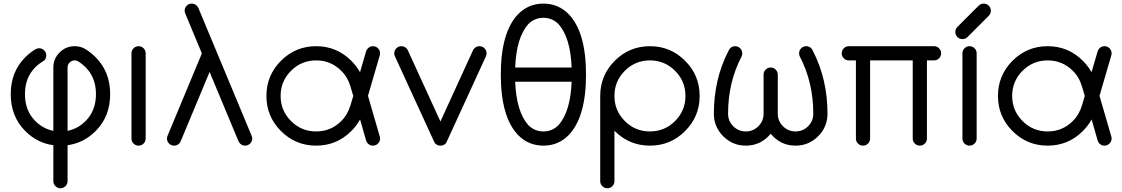

<svg xmlns="http://www.w3.org/2000/svg" viewBox="-20 -801 6173 1056"><path d="M273.4 -81.5V-429.7Q273.4 -478 307.9 -512.5Q342.3 -546.9 390.6 -546.9Q422.4 -546.9 448.7 -531.7Q479 -513.2 505.9 -486.3Q585.9 -406.2 585.9 -283.2Q585.9 -160.2 505.9 -80.1Q439.9 -14.2 351.6 -2.4V195.3Q351.6 211.4 340.1 222.9Q328.6 234.4 312.5 234.4Q296.4 234.4 284.9 222.9Q273.4 211.4 273.4 195.3V-2.4Q185.1 -14.2 119.1 -80.1Q39.1 -160.2 39.1 -283.2Q39.1 -406.2 119.1 -486.3Q145.5 -512.7 175.3 -530.3Q184.6 -535.6 195.3 -535.6Q211.4 -535.6 222.9 -524.2Q234.4 -512.7 234.4 -496.6Q234.4 -472.7 215.3 -462.9Q193.4 -450.2 174.3 -431.2Q117.2 -374 117.2 -283.2Q117.2 -192.4 174.3 -135.3Q217.3 -92.3 273.4 -81.5ZM409.7 -463.9Q400.9 -468.8 390.6 -468.8Q374.5 -468.8 363 -457.3Q351.6 -445.8 351.6 -429.7V-81.5Q407.7 -92.3 450.7 -135.3Q507.8 -192.4 507.8 -283.2Q507.8 -374 450.7 -431.2Q431.6 -450.2 409.7 -463.9Z M703.1 -507.8Q703.1 -523.9 714.6 -535.4Q726.1 -546.9 742.2 -546.9Q758.3 -546.9 769.8 -535.4Q781.2 -523.9 781.2 -507.8V-39.1Q781.2 -22.9 769.8 -11.5Q758.3 0 742.2 0Q726.1 0 714.6 -11.5Q703.1 -22.9 703.1 -39.1Z M1000 -724.1Q996.1 -732.9 995.6 -742.2Q995.6 -758.3 1007.1 -769.8Q1018.6 -781.2 1034.7 -781.2Q1050.8 -781.2 1062.5 -769.5Q1068.8 -763.2 1071.8 -755.4L1362.8 -57.1Q1367.2 -48.8 1367.2 -39.1Q1367.2 -22.9 1355.7 -11.5Q1344.2 0 1328.1 0Q1312 0 1300.8 -11.2Q1293.9 -18.1 1291 -25.9L1132.8 -405.3L974.6 -25.9Q971.7 -18.1 965.3 -11.2Q953.6 0 937.5 0Q921.4 0 909.9 -11.5Q898.4 -22.9 898.4 -39.1Q898.4 -48.8 902.8 -57.1L1090.3 -507.3Z M1908.2 -223.6 1922.9 -273.4 1908.2 -323.2Q1892.6 -377 1856.9 -411.6Q1799.8 -468.8 1718.8 -468.8Q1637.7 -468.8 1580.6 -411.6Q1523.4 -354.5 1523.4 -273.4Q1523.4 -192.4 1580.6 -135.3Q1637.7 -78.1 1718.8 -78.1Q1799.8 -78.1 1856.9 -135.3Q1892.6 -170.4 1908.2 -223.6ZM1960.4 -144Q1941.4 -109.4 1912.1 -80.1Q1832 0 1718.8 0Q1605.5 0 1525.4 -80.1Q1445.3 -160.2 1445.3 -273.4Q1445.3 -386.7 1525.4 -466.8Q1605.5 -546.9 1718.8 -546.9Q1832 -546.9 1912.1 -466.8Q1941.4 -437.5 1960 -403.8L1994.1 -520.5Q1997.1 -528.8 2003.9 -535.6Q2015.1 -546.9 2031.2 -546.9Q2047.4 -546.9 2058.8 -535.4Q2070.3 -523.9 2070.3 -507.8Q2070.3 -502.9 2069.3 -498.5L2003.9 -273.9L2069.3 -48.3Q2070.3 -43.9 2070.3 -39.1Q2070.3 -22.9 2058.8 -11.5Q2047.4 0 2031.2 0Q2015.1 0 2003.9 -11.2Q1997.1 -18.1 1994.1 -26.4Z M2430.2 -10.7Q2419.4 0 2402.3 0Q2385.3 0 2374.5 -11.2Q2371.1 -14.2 2368.2 -20.5L2151.4 -492.7Q2148.4 -499.5 2148.4 -507.8Q2148.4 -523.9 2159.9 -535.4Q2171.4 -546.9 2187.5 -546.9Q2203.6 -546.9 2215.3 -535.6Q2219.2 -531.7 2222.7 -525.4L2402.3 -132.8L2582 -525.4Q2585.4 -531.7 2589.8 -535.6Q2601.1 -546.9 2617.2 -546.9Q2633.3 -546.9 2644.8 -535.4Q2656.2 -523.9 2656.2 -507.8Q2656.2 -499.5 2653.3 -492.7L2436.5 -20.5Q2433.6 -14.2 2430.2 -10.7Z M3124 -429.7Q3117.7 -594.2 3051.8 -668.5Q3017.1 -703.1 2968.8 -703.1Q2920.4 -703.1 2885.7 -668.5Q2819.8 -594.2 2813.5 -429.7ZM2813.5 -351.6Q2819.8 -187 2885.7 -112.8Q2920.4 -78.1 2968.8 -78.1Q3017.1 -78.1 3051.8 -112.8Q3117.7 -187 3124 -351.6ZM2734.4 -390.6Q2734.4 -625 2830.6 -724.1Q2887.7 -781.2 2968.8 -781.2Q3049.8 -781.2 3106.9 -724.1Q3203.1 -625 3203.1 -390.6Q3203.1 -156.2 3106.9 -57.1Q3049.8 0 2968.8 0Q2887.7 0 2830.6 -57.1Q2734.4 -156.2 2734.4 -390.6Z M3359.4 -273.4Q3359.4 -192.4 3416.5 -135.3Q3473.6 -78.1 3554.7 -78.1Q3635.7 -78.1 3692.9 -135.3Q3750 -192.4 3750 -273.4Q3750 -354.5 3692.9 -411.6Q3635.7 -468.8 3554.7 -468.8Q3473.6 -468.8 3416.5 -411.6Q3359.4 -354.5 3359.4 -273.4ZM3359.4 195.3Q3359.4 211.4 3347.9 222.9Q3336.4 234.4 3320.3 234.4Q3304.2 234.4 3292.7 222.9Q3281.2 211.4 3281.2 195.3V-273.4Q3281.2 -386.7 3361.3 -466.8Q3441.4 -546.9 3554.7 -546.9Q3668 -546.9 3748 -466.8Q3828.1 -386.7 3828.1 -273.4Q3828.1 -160.2 3748 -80.1Q3668 0 3554.7 0Q3441.4 0 3361.3 -80.1Q3360.4 -81.1 3359.4 -82Z M4179.7 -390.6Q4179.7 -406.7 4191.2 -418.2Q4202.6 -429.7 4218.8 -429.7Q4234.9 -429.7 4246.3 -418.2Q4257.8 -406.7 4257.8 -390.6V-175.8Q4257.8 -135.3 4286.4 -106.7Q4314.9 -78.1 4355.5 -78.1Q4396 -78.1 4424.6 -106.7Q4453.1 -135.3 4453.1 -175.8Q4453.1 -348.1 4378.9 -490.2Q4375 -498 4375 -507.8Q4375 -523.9 4386.5 -535.4Q4397.9 -546.9 4414.1 -546.9Q4430.2 -546.9 4441.9 -535.6Q4446.8 -530.3 4450.7 -521.5Q4531.2 -365.7 4531.2 -175.8Q4531.2 -103 4479.7 -51.5Q4428.2 0 4355.5 0Q4272.9 0 4218.8 -65.4Q4164.6 0 4082 0Q4009.3 0 3957.8 -51.5Q3906.2 -103 3906.2 -175.8Q3906.2 -365.7 3986.8 -521.5Q3990.7 -530.3 3996.1 -535.6Q4007.3 -546.9 4023.4 -546.9Q4039.6 -546.9 4051 -535.4Q4062.5 -523.9 4062.5 -507.8Q4062.5 -498 4058.6 -490.2Q3984.4 -348.1 3984.4 -175.8Q3984.4 -135.3 4012.9 -106.7Q4041.5 -78.1 4082 -78.1Q4122.6 -78.1 4151.1 -106.7Q4179.7 -135.3 4179.7 -175.8Z M4648.4 -468.8Q4632.3 -468.8 4620.8 -480.2Q4609.4 -491.7 4609.4 -507.8Q4609.4 -523.9 4620.8 -535.4Q4632.3 -546.9 4648.4 -546.9H5117.2Q5133.3 -546.9 5144.8 -535.4Q5156.2 -523.9 5156.2 -507.8Q5156.2 -491.7 5144.8 -480.2Q5133.3 -468.8 5117.2 -468.8H5078.1V-39.1Q5078.1 -22.9 5066.7 -11.5Q5055.2 0 5039.1 0Q5022.9 0 5011.5 -11.5Q5000 -22.9 5000 -39.1V-468.8H4765.6V-39.1Q4765.6 -22.9 4754.2 -11.5Q4742.7 0 4726.6 0Q4710.4 0 4699 -11.5Q4687.5 -22.9 4687.5 -39.1V-468.8Z M5273.4 -507.8Q5273.4 -523.9 5284.9 -535.4Q5296.4 -546.9 5312.5 -546.9Q5328.6 -546.9 5340.1 -535.4Q5351.6 -523.9 5351.6 -507.8V-39.1Q5351.6 -22.9 5340.1 -11.5Q5328.6 0 5312.5 0Q5296.4 0 5284.9 -11.5Q5273.4 -22.9 5273.4 -39.1ZM5418.9 -714.8 5300.3 -596.2Q5289.1 -585.9 5273.4 -585.9Q5257.3 -585.9 5245.8 -597.4Q5234.4 -608.9 5234.4 -625Q5234.4 -640.1 5244.1 -651.4L5362.8 -770Q5374.5 -781.2 5390.6 -781.2Q5406.7 -781.2 5418.2 -769.8Q5429.7 -758.3 5429.7 -742.2Q5429.7 -726.6 5418.9 -714.8Z M5931.6 -223.6 5946.3 -273.4 5931.6 -323.2Q5916 -377 5880.4 -411.6Q5823.2 -468.8 5742.2 -468.8Q5661.1 -468.8 5604 -411.6Q5546.9 -354.5 5546.9 -273.4Q5546.9 -192.4 5604 -135.3Q5661.1 -78.1 5742.2 -78.1Q5823.2 -78.1 5880.4 -135.3Q5916 -170.4 5931.6 -223.6ZM5983.9 -144Q5964.8 -109.4 5935.5 -80.1Q5855.5 0 5742.2 0Q5628.9 0 5548.8 -80.1Q5468.8 -160.2 5468.8 -273.4Q5468.8 -386.7 5548.8 -466.8Q5628.9 -546.9 5742.2 -546.9Q5855.5 -546.9 5935.5 -466.8Q5964.8 -437.5 5983.4 -403.8L6017.6 -520.5Q6020.5 -528.8 6027.3 -535.6Q6038.6 -546.9 6054.7 -546.9Q6070.8 -546.9 6082.3 -535.4Q6093.8 -523.9 6093.8 -507.8Q6093.8 -502.9 6092.8 -498.5L6027.3 -273.9L6092.8 -48.3Q6093.8 -43.9 6093.8 -39.1Q6093.8 -22.9 6082.3 -11.5Q6070.8 0 6054.7 0Q6038.6 0 6027.3 -11.2Q6020.5 -18.1 6017.6 -26.4Z"/></svg>

Font: Comfortaa
Style: Regular
Weight: 400
Designer: Johan Aakerlund - aajohan
Foundry: Johan Aakerlund
Version: Version 2.004 2013